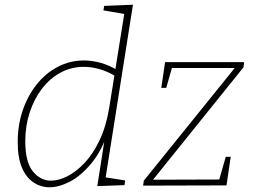

<svg xmlns="http://www.w3.org/2000/svg" viewBox="-20 -786 1071 813"><path d="M190 7Q153 7 122 -13.5Q91 -34 73 -76Q55 -118 55 -185Q55 -256 76 -318Q97 -380 135 -428Q173 -476 224.5 -503Q276 -530 336 -530Q369 -530 406 -520Q443 -510 484 -485L467 -483L508 -739L518 -725L418 -742L421 -761L543 -766L425 -20L414 -37L510 -22L507 -2L392 2L426 -215L436 -223Q408 -143 365 -92Q322 -41 276 -17Q230 7 190 7ZM196 -21Q228 -21 265 -39.5Q302 -58 338 -96Q374 -134 402 -193Q430 -252 443 -333L466 -476L473 -461Q437 -483 402.5 -493Q368 -503 335 -503Q281 -503 235.5 -478Q190 -453 157 -409.5Q124 -366 105.5 -309Q87 -252 87 -188Q87 -100 119 -60.5Q151 -21 196 -21ZM957 -122 939 -1 586 0 589 -21 981 -507 986 -498H697L711 -509L684 -414H663L679 -523H1014L1011 -501L620 -15L618 -25L919 -26L905 -14L936 -122Z"/></svg>

Font: Bitter Thin ExtraLight
Style: Italic
Weight: 250
Italic angle: -9°
Version: Version 2.002